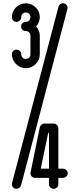

<svg xmlns="http://www.w3.org/2000/svg" viewBox="-20 -1191 503 1211"><path d="M378 -1171H377C364 -1171 352 -1161 349 -1149L56 -37C55 -35 55 -31 55 -29C55 -13 68 0 84 0C97 0 110 -10 113 -22L405 -1134C406 -1136 406 -1140 406 -1142C406 -1157 393 -1170 378 -1171ZM284 -353H289V-127H237ZM260 -412C247 -412 234 -401 231 -388L173 -104C173 -102 172 -100 172 -98C172 -82 185 -69 201 -69H289V-30V-29C289 -13 302 0 318 0C334 0 348 -13 348 -29V-30V-69H377C393 -69 407 -82 407 -98C407 -114 393 -127 377 -127H348V-382C348 -398 334 -412 318 -412ZM143 -1170C95 -1170 55 -1131 55 -1083V-1082C55 -1066 68 -1053 84 -1053C100 -1053 114 -1066 114 -1082V-1083C114 -1100 126 -1112 143 -1112C160 -1112 172 -1100 172 -1083C172 -1066 160 -1053 143 -1053H142C126 -1053 113 -1040 113 -1024C113 -1008 126 -995 142 -995H143C160 -995 172 -983 172 -966V-849C172 -832 160 -819 143 -819C126 -819 114 -832 114 -849C114 -865 100 -878 84 -878C68 -878 55 -865 55 -849C55 -801 95 -761 143 -761C191 -761 231 -801 231 -849V-966C231 -988 222 -1008 208 -1024C222 -1040 231 -1061 231 -1083C231 -1131 191 -1170 143 -1170Z"/></svg>

Font: bauhaus_2017
Style: _regular
Weight: 400
Version: Version 1.0